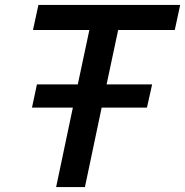

<svg xmlns="http://www.w3.org/2000/svg" viewBox="-20 -760 752 780"><path d="M208 0 276 -323H110L130 -417H296L343 -638H114L136 -740H712L690 -638H460L413 -417H598L577 -323H393L325 0Z"/></svg>

Font: Be Vietnam Pro Medium
Style: Italic
Weight: 500
Italic angle: -12°
Designer: Lam Bao, Tony Le, Vietanh Nguyen
Foundry: Yellow Type Foundry
Version: Version 1.002; ttfautohint (v1.8.3)